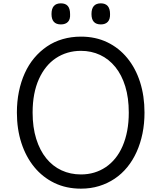

<svg xmlns="http://www.w3.org/2000/svg" viewBox="-20 -1109 965 1148"><path d="M464 19Q376 19 305.5 -15Q235 -49 185 -110Q135 -171 108 -254Q81 -337 81 -436Q81 -502 93 -561Q105 -620 128 -671Q151 -722 184.5 -762Q218 -802 260.5 -831Q303 -860 354.5 -875Q406 -890 464 -890Q551 -890 621 -856.5Q691 -823 741 -762Q791 -701 817.5 -618Q844 -535 844 -436Q844 -370 832 -311Q820 -252 797 -201Q774 -150 741 -109.5Q708 -69 665.5 -40.5Q623 -12 572.5 3.5Q522 19 464 19ZM464 -66Q506 -66 543 -77Q580 -88 612 -109.5Q644 -131 669.5 -162.5Q695 -194 713 -235.5Q731 -277 740.5 -327Q750 -377 750 -436Q750 -524 729 -592.5Q708 -661 669.5 -708.5Q631 -756 578.5 -780.5Q526 -805 464 -805Q422 -805 384.5 -794Q347 -783 314.5 -761.5Q282 -740 256.5 -708.5Q231 -677 212.5 -636Q194 -595 184.5 -545Q175 -495 175 -436Q175 -348 196.5 -279Q218 -210 256.5 -162.5Q295 -115 348 -90.5Q401 -66 464 -66ZM344 -963Q316 -963 302 -978.5Q288 -994 288 -1025Q288 -1057 302 -1073Q316 -1089 344 -1089Q372 -1089 385.5 -1073Q399 -1057 399 -1025Q401 -994 386.5 -978.5Q372 -963 344 -963ZM583 -963Q555 -963 541 -978.5Q527 -994 527 -1025Q527 -1057 541 -1073Q555 -1089 583 -1089Q610 -1089 624 -1073Q638 -1057 638 -1025Q639 -994 624.5 -978.5Q610 -963 583 -963Z"/></svg>

Font: Playwrite AT
Style: Regular
Weight: 400
Designer: Veronika Burian, José Scaglione
Foundry: TypeTogether
Version: Version 1.002